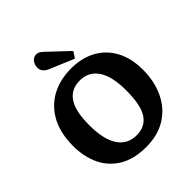

<svg xmlns="http://www.w3.org/2000/svg" viewBox="-254 -1108 1285 1285"><g transform="rotate(-45 388.5 -466.0)"><path d="M384 14Q271 14 195 -31Q119 -76 81 -155.5Q43 -235 43 -338Q43 -457 87.5 -541Q132 -625 212.5 -669.5Q293 -714 401 -714Q501 -714 576 -673Q651 -632 693 -554.5Q735 -477 735 -367Q735 -259 694.5 -172.5Q654 -86 575.5 -36Q497 14 384 14ZM396 -87Q475 -87 516.5 -147Q558 -207 558 -350Q558 -482 513 -549Q468 -616 384 -616Q303 -616 260.5 -555Q218 -494 218 -357Q218 -225 263.5 -156Q309 -87 396 -87ZM465 -742 297 -813Q244 -834 244 -878Q244 -903 260 -924.5Q276 -946 304 -946Q315 -946 325.5 -940.5Q336 -935 351 -921L494 -786Z"/></g></svg>

Font: Literata 12pt
Style: Bold
Weight: 700
Designer: Latin by Veronika Burian and Jose Scaglione. Greek by Irene Vlachou. Cyrillic by Vera Evstafieva.
Foundry: TypeTogether
Version: Version 3.002